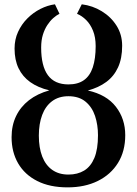

<svg xmlns="http://www.w3.org/2000/svg" viewBox="-20 -838 620 870"><path d="M286.5 11Q205.5 11 148.8 -17.8Q92 -46.5 62.2 -97.8Q32.5 -149 32.5 -216.5Q32.5 -269.5 52.8 -311.8Q73 -354 111.2 -383.8Q149.5 -413.5 203.5 -428.5Q152 -441 117 -466Q82 -491 64 -528.8Q46 -566.5 46 -618Q46 -659 61.8 -693.5Q77.5 -728 104 -754.5Q130.5 -781 163 -797.5Q195.5 -814 229 -818.5L249.5 -775.5Q236 -769 221.5 -756.2Q207 -743.5 194.5 -724.5Q182 -705.5 174.2 -680.2Q166.5 -655 166.5 -622.5Q166.5 -539 197 -497.2Q227.5 -455.5 290 -455.5Q333 -455.5 360.2 -474.8Q387.5 -494 400.5 -533Q413.5 -572 413.5 -629Q413.5 -669 401.5 -698.8Q389.5 -728.5 370.2 -747.5Q351 -766.5 329 -775.5L350.5 -818.5Q399.5 -812.5 441.2 -787Q483 -761.5 508.2 -721.5Q533.5 -681.5 533.5 -630.5Q533.5 -573.5 515 -533Q496.5 -492.5 461.8 -466.8Q427 -441 378 -428Q463 -409 505.2 -354.2Q547.5 -299.5 547.5 -225.5Q547.5 -153 514.8 -100Q482 -47 423.2 -18Q364.5 11 286.5 11ZM290 -47Q331.5 -47 361.5 -65.2Q391.5 -83.5 407.8 -122.8Q424 -162 424 -225Q424 -272 410.8 -312.2Q397.5 -352.5 367.8 -377.2Q338 -402 290 -402Q246 -402 216 -379.5Q186 -357 171 -316.8Q156 -276.5 156 -223.5Q156 -168 171.5 -128.5Q187 -89 217 -68Q247 -47 290 -47Z"/></svg>

Font: Merriweather Medium
Style: Regular
Weight: 500
Version: Version 2.100